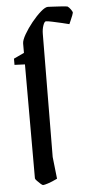

<svg xmlns="http://www.w3.org/2000/svg" viewBox="-56 -679 416 864"><g transform="rotate(-5 152.0 -247.5)"><path d="M103 151Q100 151 92 144Q84 137 76.5 129Q69 121 69 118V-397L22 -399V-427L69 -449V-491Q69 -506 84 -532Q99 -558 120 -584Q141 -610 161.5 -628Q182 -646 194 -646Q199 -646 215 -645Q231 -644 250 -643Q269 -642 282 -640Q289 -636 296.5 -625.5Q304 -615 304 -610Q304 -608 300 -597.5Q296 -587 291 -576Q286 -565 284 -560Q273 -563 251.5 -568Q230 -573 209 -577.5Q188 -582 180 -582Q173 -582 167 -564.5Q161 -547 161 -526L157 29L168 128Q143 140 126 145.5Q109 151 103 151Z"/></g></svg>

Font: Grenze Gotisch
Style: Regular
Weight: 400
Designer: Renata Polastri
Foundry: Omnibus-Type
Version: Version 1.001